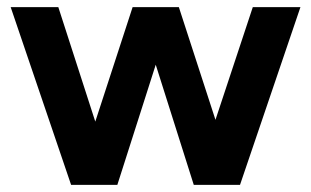

<svg xmlns="http://www.w3.org/2000/svg" viewBox="-20 -520 875 540"><path d="M180 0 10 -500H144L248 -178L353 -500H483L586 -183L691 -500H825L655 0H525L418 -338L310 0Z"/></svg>

Font: Figtree Light
Style: Bold
Weight: 700
Version: Version 2.002